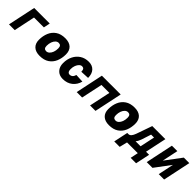

<svg xmlns="http://www.w3.org/2000/svg" viewBox="338 -1962 3525 3525"><g transform="rotate(45 2100.0 -199.5)"><path d="M41 0 155 -540H559L533 -414H277L190 0Z M846 12Q743 12 686 -40.5Q629 -93 629 -190Q629 -290 663.5 -372Q698 -454 770 -503Q842 -552 954 -552Q1058 -552 1114.5 -499.5Q1171 -447 1171 -349Q1171 -249 1136.5 -167Q1102 -85 1030 -36.5Q958 12 846 12ZM872 -134Q906 -134 933.5 -159.5Q961 -185 977 -228.5Q993 -272 993 -327Q993 -369 976.5 -387.5Q960 -406 928 -406Q894 -406 866.5 -380.5Q839 -355 823 -311Q807 -267 807 -212Q807 -170 824 -152Q841 -134 872 -134Z M1446 12Q1353 12 1299 -46.5Q1245 -105 1245 -200Q1245 -301 1284.5 -380.5Q1324 -460 1395.5 -506Q1467 -552 1564 -552Q1657 -552 1710 -494Q1763 -436 1763 -332L1595 -324Q1595 -367 1580.5 -386.5Q1566 -406 1536 -406Q1506 -406 1480 -381.5Q1454 -357 1437.5 -314.5Q1421 -272 1421 -218Q1421 -177 1437 -155.5Q1453 -134 1479 -134Q1550 -134 1573 -218L1737 -210Q1711 -110 1635 -49Q1559 12 1446 12Z M1799 0 1913 -540H2401L2287 0H2146L2234 -414H2028L1940 0Z M2646 12Q2543 12 2486 -40.5Q2429 -93 2429 -190Q2429 -290 2463.5 -372Q2498 -454 2570 -503Q2642 -552 2754 -552Q2858 -552 2914.5 -499.5Q2971 -447 2971 -349Q2971 -249 2936.5 -167Q2902 -85 2830 -36.5Q2758 12 2646 12ZM2672 -134Q2706 -134 2733.5 -159.5Q2761 -185 2777 -228.5Q2793 -272 2793 -327Q2793 -369 2776.5 -387.5Q2760 -406 2728 -406Q2694 -406 2666.5 -380.5Q2639 -355 2623 -311Q2607 -267 2607 -212Q2607 -170 2624 -152Q2641 -134 2672 -134Z M2959 0 2986 -126H3017Q3048 -126 3071.5 -154Q3095 -182 3113 -232L3221 -540H3561L3473 -126H3553L3494 153H3353L3385 0H3106L3068 153H2927L2959 0ZM3257 -229Q3238 -170 3202 -126H3332L3393 -414H3317Z M3617 0 3731 -540H3872L3806 -227L4040 -540H4183L4069 0H3929L3993 -304L3766 0Z"/></g></svg>

Font: Geist Mono Black
Style: Italic
Weight: 900
Italic angle: -12°
Monospace: yes
Designer: Basement.studio, Andrés Briganti, Mateo Zaragoza
Foundry: Basement.studio, Vercel, Andrés Briganti, Guido Ferreyra, Mateo Zaragoza
Version: Version 1.500; ttfautohint (v1.8.4.7-5d5b)